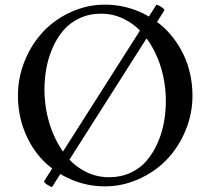

<svg xmlns="http://www.w3.org/2000/svg" viewBox="-20 -775 887 810"><path d="M55.7 -371.6Q55.7 -449.2 85.2 -520.5Q114.7 -591.8 164.1 -643.3Q213.4 -694.8 281.2 -725.1Q349.1 -755.4 422.4 -755.4Q464.8 -755.4 505.6 -746.1Q546.4 -736.8 583 -718.8Q619.6 -700.7 651.6 -675.5Q683.6 -650.4 709.2 -617.4Q734.9 -584.5 753.4 -546.4Q772 -508.3 782 -463.6Q792 -418.9 792 -371.6Q792 -293.9 762 -222.7Q731.9 -151.4 682.1 -100.3Q632.3 -49.3 564.2 -19Q496.1 11.2 422.4 11.2Q348.6 11.2 281.2 -17.3Q213.9 -45.9 164.1 -95.7Q114.3 -145.5 85 -217.5Q55.7 -289.6 55.7 -371.6ZM166.5 -11.2 640.1 -755.4Q648.9 -753.4 662.4 -744.4Q675.8 -735.4 672.9 -730.5L199.2 14.6Q189.5 11.2 176.5 2.2Q163.6 -6.8 166.5 -11.2ZM167.5 -396.5Q167.5 -343.3 179 -290.8Q190.4 -238.3 213.4 -190.7Q236.3 -143.1 268.3 -106.7Q300.3 -70.3 345 -48.8Q389.6 -27.3 440.4 -27.3Q489.7 -27.3 530.5 -46.1Q571.3 -64.9 598.4 -96.7Q625.5 -128.4 644.3 -170.4Q663.1 -212.4 671.4 -257.6Q679.7 -302.7 679.7 -350.1Q679.7 -403.3 668.2 -455.6Q656.7 -507.8 633.5 -554.9Q610.4 -602.1 578.1 -638.2Q545.9 -674.3 501.2 -695.8Q456.5 -717.3 405.8 -717.3Q356.4 -717.3 315.9 -698.2Q275.4 -679.2 248.3 -647.9Q221.2 -616.7 202.6 -574.7Q184.1 -532.7 175.8 -488Q167.5 -443.4 167.5 -396.5Z"/></svg>

Font: Crimson
Style: Regular
Weight: 400
Version: Version 0.8